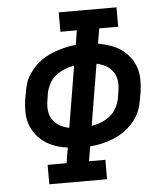

<svg xmlns="http://www.w3.org/2000/svg" viewBox="-53 -781 705 828"><g transform="rotate(-5 300.0 -367.5)"><path d="M127 0V-84H209L220 -151Q194 -154 168.5 -162.5Q143 -171 122 -185.5Q101 -200 85 -220.5Q69 -241 60.5 -265.5Q52 -290 51.5 -317.5Q51 -345 55 -372L61 -405Q64 -424 70 -443Q76 -462 87 -479Q98 -496 112 -511Q126 -526 143 -538Q160 -550 178.5 -558.5Q197 -567 216 -573Q235 -579 254 -583Q273 -587 293 -589L303 -651H232V-735H482V-651H400L389 -586Q415 -581 440.5 -572.5Q466 -564 487 -549.5Q508 -535 524 -514.5Q540 -494 548.5 -469.5Q557 -445 557.5 -417.5Q558 -390 554 -363L548 -330Q545 -311 539 -292Q533 -273 522.5 -256Q512 -239 497.5 -224Q483 -209 466 -197Q449 -185 431 -176.5Q413 -168 393.5 -162Q374 -156 355 -152.5Q336 -149 317 -148L306 -84H377V0ZM234 -235 278 -500Q257 -497 236 -488.5Q215 -480 197.5 -466Q180 -452 169.5 -432Q159 -412 155 -391L150 -359Q146 -336 149 -314.5Q152 -293 164 -276Q176 -259 194.5 -249Q213 -239 234 -235ZM331 -235Q352 -238 373 -246.5Q394 -255 411.5 -269Q429 -283 439.5 -303Q450 -323 454 -344L459 -376Q463 -399 460 -420.5Q457 -442 445 -459Q433 -476 414.5 -486Q396 -496 375 -500Z"/></g></svg>

Font: Iosevka Slab Medium Extended
Style: Italic
Weight: 500
Width: 7
Italic angle: -9°
Monospace: yes
Designer: Belleve Invis
Foundry: Belleve Invis
Version: Version 11.1.0; ttfautohint (v1.8.3)